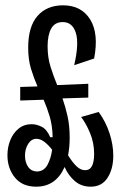

<svg xmlns="http://www.w3.org/2000/svg" viewBox="-20 -692 452 722"><path d="M116 10Q64 10 36 -24.5Q8 -59 8 -108Q8 -138 18.5 -164.5Q29 -191 49.5 -208Q70 -225 99 -225Q117 -225 136.5 -215.5Q156 -206 169 -176H178Q177 -220 167 -253.5Q157 -287 144 -317L56 -314V-365L121 -367Q107 -399 96.5 -433.5Q86 -468 86 -513Q86 -592 121 -632Q156 -672 217 -672Q286 -672 319 -619Q352 -566 334 -472L259 -447Q278 -529 265 -569Q252 -609 216 -609Q186 -609 172.5 -584.5Q159 -560 159 -518Q159 -476 170 -441Q181 -406 195 -372L312 -377V-325L215 -322Q226 -291 234 -255Q242 -219 242 -175Q242 -138 236 -108Q252 -82 267.5 -67Q283 -52 300 -52Q318 -52 326 -68Q334 -84 334 -113Q334 -155 318.5 -192Q303 -229 285 -252L351 -271Q378 -234 392 -190.5Q406 -147 406 -107Q406 -57 384.5 -23.5Q363 10 321 10Q286 10 261.5 -11Q237 -32 223 -64Q190 10 116 10ZM74 -107Q74 -82 85.5 -65Q97 -48 119 -47Q146 -48 159 -73Q172 -98 176 -129Q162 -147 147 -158.5Q132 -170 117 -170Q98 -170 86 -151Q74 -132 74 -107Z"/></svg>

Font: Bricolage Grotesque 96pt Condensed Light
Style: Regular
Weight: 300
Width: 3
Designer: Mathieu Triay
Foundry: Atelier Triay
Version: Version 1.001; ttfautohint (v1.8.4.7-5d5b);gftools[0.9.33.de